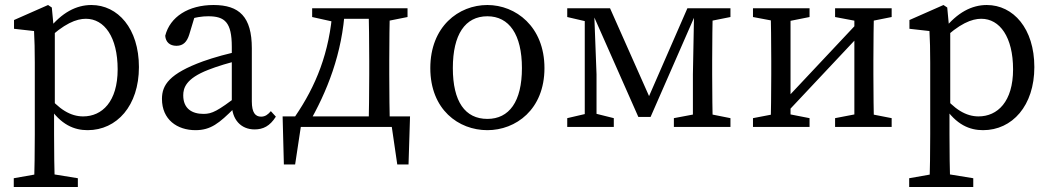

<svg xmlns="http://www.w3.org/2000/svg" viewBox="-20 -507 4198 767"><path d="M35 240H291V205L168 185H148L35 205V240ZM116 240H199C197 170 196 98 196 28V-72L199 -78V-390L195 -392L187 -477L172 -487L36 -427V-392L116 -383C118 -343 119 -312 119 -257V30C119 100 118 170 116 240ZM330 13C447 13 535 -85 535 -239C535 -393 451 -487 345 -487C285 -487 227 -457 174 -390H154L163 -343C236 -414 286 -432 323 -432C397 -432 450 -359 450 -230C450 -101 388 -42 312 -42C263 -42 215 -69 163 -135L154 -83H174C223 -8 277 13 330 13Z M761 13C822 13 856 -15 916 -75H945L931 -125C849 -64 828 -52 793 -52C747 -52 712 -73 712 -126C712 -155 722 -193 812 -228C842 -240 901 -259 946 -268V-304C896 -295 833 -277 791 -262C657 -213 627 -168 627 -112C627 -29 688 13 761 13ZM997 10C1031 10 1058 -3 1082 -41L1062 -63C1051 -50 1040 -41 1023 -41C1000 -41 986 -57 986 -102V-314C986 -440 936 -487 833 -487C733 -487 659 -440 640 -364C642 -339 658 -324 685 -324C712 -324 727 -340 736 -369L762 -455L722 -424C759 -439 789 -442 812 -442C878 -442 906 -418 906 -320V-92C906 -30 942 10 997 10Z M1159 -42 1210 -8C1287 -140 1348 -295 1358 -474H1309C1297 -296 1241 -162 1159 -42ZM1227 -439 1317 -419H1330V-474H1227V-439ZM1330 -432H1495V-474H1330V-432ZM1452 0H1538C1536 -45 1535 -146 1535 -210V-264C1535 -328 1536 -429 1538 -474H1452C1454 -429 1455 -328 1455 -264V-210C1455 -146 1454 -45 1452 0ZM1495 -419H1508L1608 -439V-474H1495V-419ZM1587 0 1539 -42 1567 150H1612L1618 -42H1109L1114 150H1159L1188 -42L1140 0H1587Z M1927 13C2040 13 2155 -69 2155 -235C2155 -401 2040 -487 1927 -487C1812 -487 1699 -401 1699 -235C1699 -69 1812 13 1927 13ZM1927 -32C1838 -32 1789 -101 1789 -235C1789 -369 1838 -442 1927 -442C2014 -442 2065 -369 2065 -235C2065 -101 2014 -32 1927 -32Z M2530 -40H2579L2769 -474H2726L2558 -89H2588L2417 -474H2338L2530 -40ZM2748 0H2828C2826 -45 2825 -146 2825 -210V-264C2825 -328 2826 -429 2828 -474H2753L2748 -210V0ZM2246 0H2432V-35L2352 -55H2332L2246 -35V0ZM2672 0H2898V-35L2798 -55H2778L2672 -35V0ZM2316 0H2363V-210L2353 -474H2316V0ZM2246 -439 2332 -419H2352V-474H2246V-439ZM2778 -419H2798L2898 -439V-474H2778V-419Z M2988 0H3214V-35L3112 -55H3092L2988 -35V0ZM2988 -439 3094 -419H3114L3214 -439V-474H2988V-439ZM3058 0H3138V-474H3058C3060 -429 3061 -328 3061 -264V-210C3061 -146 3060 -45 3058 0ZM3067 -55H3121L3463 -419H3409L3067 -55ZM3316 0H3542V-35L3440 -55H3420L3316 -35V0ZM3316 -439 3422 -419H3442L3542 -439V-474H3316V-439ZM3393 0H3472C3470 -45 3469 -146 3469 -210V-264C3469 -328 3470 -429 3472 -474H3393V0Z M3612 240H3868V205L3745 185H3725L3612 205V240ZM3693 240H3776C3774 170 3773 98 3773 28V-72L3776 -78V-390L3772 -392L3764 -477L3749 -487L3613 -427V-392L3693 -383C3695 -343 3696 -312 3696 -257V30C3696 100 3695 170 3693 240ZM3907 13C4024 13 4112 -85 4112 -239C4112 -393 4028 -487 3922 -487C3862 -487 3804 -457 3751 -390H3731L3740 -343C3813 -414 3863 -432 3900 -432C3974 -432 4027 -359 4027 -230C4027 -101 3965 -42 3889 -42C3840 -42 3792 -69 3740 -135L3731 -83H3751C3800 -8 3854 13 3907 13Z"/></svg>

Font: Source Serif Variable
Style: Regular
Weight: 389
Designer: Frank Grießhammer
Foundry: Adobe Systems Incorporated
Version: Version 3.001;hotconv 1.0.111;makeotfexe 2.5.65597